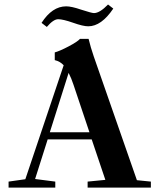

<svg xmlns="http://www.w3.org/2000/svg" viewBox="-20 -853 726 873"><path d="M381.3 -733.4Q357.9 -733.4 312.5 -749.5Q266.6 -765.6 244.6 -765.6Q222.7 -765.6 192.9 -730.5L168.9 -749Q217.3 -824.2 280.8 -824.2Q305.2 -824.2 349.1 -809.1Q397 -793.5 407.2 -793.5Q433.6 -793.5 471.2 -832.5L495.1 -814Q440.9 -733.4 381.3 -733.4ZM19 0V-27.3L95.2 -38.1L269.5 -556.2Q252.9 -574.2 229 -579.6V-614.7Q251 -620.6 291.5 -641.8Q332 -663.1 343.8 -676.3H382.8Q392.1 -637.7 406.2 -596.7L602.5 -33.7L666 -27.3V0H378.4V-27.3L459 -35.2L397 -219.2H196.8L139.6 -39.1L231.4 -27.3V0ZM314.5 -466.8Q304.7 -497.1 292 -521.5L206.5 -251.5H386.7Z"/></svg>

Font: Elstob SemiBold
Style: Regular
Weight: 600
Designer: Peter S. Baker
Version: Version 1.015